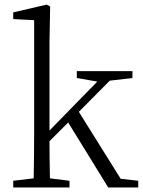

<svg xmlns="http://www.w3.org/2000/svg" viewBox="-20 -823 629 843"><path d="M509.8 -38.1 586.9 -29.3V0H455.1L279.3 -285.2L197.3 -203.1Q197.3 -141.6 199.2 -40L285.2 -29.3V0H38.1V-29.3L127.9 -40Q129.9 -157.2 129.9 -226.6V-734.4L38.1 -739.3V-768.6L184.6 -802.7L200.2 -794.9L197.3 -640.6V-250L407.2 -464.8L317.4 -480.5V-510.7H561.5V-480.5L461.9 -468.8L326.2 -332Z"/></svg>

Font: GenYoMin TW TTF Light
Style: Regular
Weight: 300
Version: Version 1.300